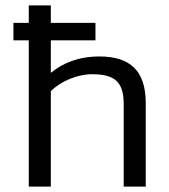

<svg xmlns="http://www.w3.org/2000/svg" viewBox="-20 -694 627 714"><path d="M350 -484C271 -484 213 -459 169 -423V-544H335V-609H169V-674H87V-609H30V-544H87V0H169V-355C206 -392 268 -418 322 -418C406 -418 440 -390 440 -307V0H522V-310C522 -430 465 -484 350 -484Z"/></svg>

Font: Kanit Light
Style: Regular
Weight: 300
Designer: Katatrad Team
Foundry: CadsonDemak
Version: Version 1.000;PS 001.000;hotconv 1.0.88;makeotf.lib2.5.64775